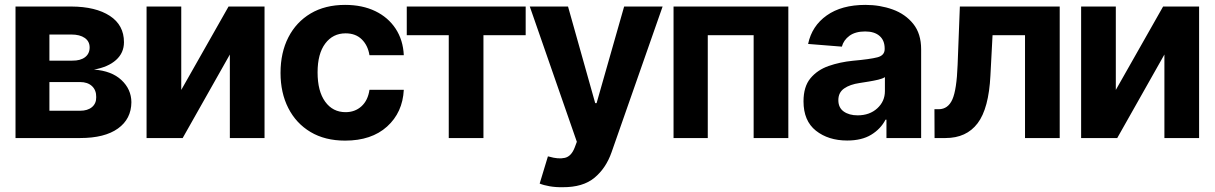

<svg xmlns="http://www.w3.org/2000/svg" viewBox="-20 -573 5042 797"><path d="M44.4 0V-545.9H276.4Q377.4 -545.4 436 -507.1Q494.6 -468.8 494.6 -397.9Q494.6 -353.5 461.7 -324Q428.7 -294.4 370.1 -284.2Q443.4 -278.8 484.1 -240.7Q524.9 -202.6 525.4 -148.9Q524.9 -79.1 469.7 -39.6Q414.6 0 312.5 0ZM185.1 -321.3H279.8Q313.5 -320.8 332.8 -335.4Q352.1 -350.1 352.1 -376Q352.1 -401.4 331.8 -415.5Q311.5 -429.7 276.4 -429.7H185.1ZM185.1 -113.3H312.5Q343.8 -113.3 361.8 -128.4Q379.9 -143.6 379.4 -169.9Q379.9 -198.7 361.8 -215.6Q343.8 -232.4 312.5 -232.4H185.1Z M732.4 -199.7 928.7 -545.9H1078.1V0H934.1V-346.7L738.3 0H588.4V-545.9H732.4Z M1412.6 10.7Q1329.1 10.7 1269 -25.1Q1209 -61 1176.8 -124.3Q1144.5 -187.5 1144.5 -270.5Q1144.5 -354.5 1177 -418Q1209.5 -481.4 1269.5 -517.1Q1329.6 -552.7 1412.6 -552.7Q1483.9 -552.7 1537.6 -526.9Q1591.3 -501 1622.3 -453.9Q1653.3 -406.7 1656.2 -343.8H1513.7Q1507.3 -384.3 1481.9 -409.4Q1456.5 -434.6 1414.6 -434.6Q1361.8 -434.6 1330.1 -392.3Q1298.3 -350.1 1298.3 -272.5Q1298.3 -194.3 1329.8 -150.9Q1361.3 -107.4 1414.6 -107.4Q1453.6 -107.4 1480.5 -131.8Q1507.3 -156.2 1513.7 -200.2H1656.2Q1651.4 -106 1586.7 -47.6Q1522 10.7 1412.6 10.7Z M1668.5 -426.8V-545.9H2162.1V-426.8H1986.8V0H1842.8V-426.8Z M2315.4 204.1Q2286.6 204.6 2261.5 200.2Q2236.3 195.8 2220.2 189L2254.4 76.2L2259.3 77.1Q2297.4 88.4 2324.5 82.3Q2351.6 76.2 2365.7 39.1L2374.5 15.6L2179.2 -545.9H2337.9L2450.7 -145H2456.5L2570.8 -545.9H2730.5L2518.6 59.1Q2495.6 125 2447.8 164.8Q2399.9 204.6 2315.4 204.1Z M2775.9 0V-545.9H3252.4V0H3108.4V-426.8H2918V0Z M3496.6 10.3Q3418.5 10.3 3366.9 -30.5Q3315.4 -71.3 3315.4 -152.3Q3315.4 -213.4 3344.2 -248Q3373 -282.7 3419.7 -299.1Q3466.3 -315.4 3520.5 -320.8Q3591.3 -327.1 3621.8 -335Q3652.3 -342.8 3652.3 -369.1V-371.6Q3652.3 -405.3 3631.1 -423.8Q3609.9 -442.4 3571.3 -442.4Q3530.8 -442.4 3506.3 -424.6Q3481.9 -406.7 3474.6 -379.4L3334.5 -390.6Q3350.1 -465.3 3411.9 -509Q3473.6 -552.7 3572.3 -552.7Q3632.8 -552.7 3685.5 -533.7Q3738.3 -514.6 3771 -473.9Q3803.7 -433.1 3803.7 -368.2V0H3659.7V-76.2H3655.8Q3635.7 -37.6 3596.4 -13.7Q3557.1 10.3 3496.6 10.3ZM3540 -94.2Q3589.8 -94.2 3621.6 -123.3Q3653.3 -152.3 3653.3 -194.8V-252.9Q3644 -246.6 3625.5 -242.2Q3606.9 -237.8 3585.9 -234.4Q3564.9 -231 3548.8 -228.5Q3508.3 -222.7 3484.1 -205.8Q3460 -189 3460 -157.2Q3460 -126 3482.4 -110.1Q3504.9 -94.2 3540 -94.2Z M3859.4 0 3858.9 -119.6H3877Q3915.5 -120.1 3933.3 -160.2Q3951.2 -200.2 3955.1 -303.7L3964.4 -545.9H4378.9V0H4234.9V-426.8H4100.1L4091.3 -259.8Q4084.5 -122.6 4038.1 -61.3Q3991.7 0 3904.8 0Z M4611.8 -199.7 4808.1 -545.9H4957.5V0H4813.5V-346.7L4617.7 0H4467.8V-545.9H4611.8Z"/></svg>

Font: Inter Tight
Style: Bold
Weight: 700
Designer: Rasmus Andersson
Foundry: rsms
Version: Version 3.004; ttfautohint (v1.8.4.7-5d5b)